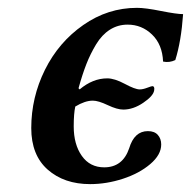

<svg xmlns="http://www.w3.org/2000/svg" viewBox="-20 -462 489 492"><path d="M60.1 -133.8Q60.1 -212.4 95.2 -283.2Q130.4 -354 193.4 -397.9Q256.3 -441.9 331.1 -441.9Q352.5 -441.9 392.8 -433.8Q433.1 -425.8 449.2 -425.8Q444.3 -356 429.2 -308.1Q414.1 -300.8 397.9 -304.2Q396 -348.1 369.6 -373.5Q343.3 -398.9 307.1 -398.9Q282.2 -398.9 261.7 -386Q241.2 -373 226.3 -348.4Q211.4 -323.7 201.2 -297.4Q190.9 -271 181.2 -235.8L184.1 -232.9Q217.8 -261.2 254.9 -261.2Q273.4 -261.2 299.8 -247.1Q326.2 -232.9 337.9 -232.9Q346.2 -232.9 357.2 -237.1Q368.2 -241.2 370.1 -241.2Q377 -241.2 375 -230Q372.6 -215.8 346.9 -198.5Q321.3 -181.2 295.9 -181.2Q280.3 -181.2 256.1 -192.6Q231.9 -204.1 217.8 -204.1Q197.8 -204.1 172.9 -189Q168.9 -170.9 168.9 -138.2Q168.9 -91.8 189.7 -62.5Q210.4 -33.2 247.1 -33.2Q294.4 -33.2 311 -82Q324.2 -126 358.9 -126Q376 -126 384.5 -116.2Q393.1 -106.4 393.1 -91.8Q393.1 -65.4 365 -41.5Q336.9 -17.6 294.9 -3.9Q252.9 9.8 210.9 9.8Q144.5 9.8 102.3 -27.3Q60.1 -64.5 60.1 -133.8Z"/></svg>

Font: Common Serif SemiBold
Style: Italic
Weight: 600
Italic angle: -12°
Designer: Philipp H. Poll, Khaled Hosny
Foundry: Stefan Peev, Context Ltd.
Version: Version 1.026